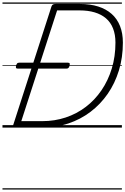

<svg xmlns="http://www.w3.org/2000/svg" viewBox="-20 -1030 1012 1550"><path d="M108 0Q80 0 86 -19L396 -979Q400 -989 407 -993.5Q414 -998 430 -998H625Q708 -998 772.5 -977.5Q837 -957 881.5 -917.5Q926 -878 949 -819.5Q972 -761 972 -686Q972 -566 940 -461.5Q908 -357 849.5 -272.5Q791 -188 710.5 -127Q630 -66 531 -33Q432 0 321 0ZM152 -52H321Q421 -52 510 -81.5Q599 -111 672.5 -167Q746 -223 799.5 -301.5Q853 -380 882.5 -477Q912 -574 912 -686Q912 -751 892.5 -800.5Q873 -850 835.5 -882Q798 -914 744.5 -930Q691 -946 623 -946H441ZM124 -476Q111 -476 109 -483Q107 -490 110 -501Q113 -511 118 -517.5Q123 -524 136 -524H528Q541 -524 542.5 -517Q544 -510 542 -500Q539 -489 533.5 -482.5Q528 -476 516 -476ZM0 490H964V500H0ZM0 -20H964V0H0ZM0 -505H964V-500H0ZM0 -1010H964V-1000H0Z"/></svg>

Font: Playwrite AU VIC Guides
Style: Regular
Weight: 400
Designer: Veronika Burian, José Scaglione
Foundry: TypeTogether
Version: Version 1.003